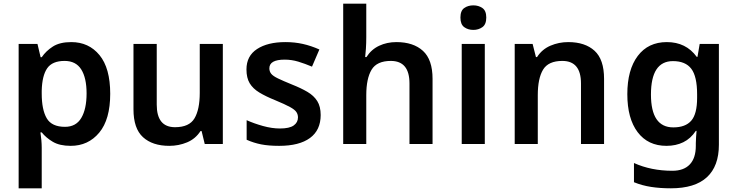

<svg xmlns="http://www.w3.org/2000/svg" viewBox="-20 -780 3995 1040"><path d="M366 -552Q461 -552 519 -481.5Q577 -411 577 -272Q577 -133 517.5 -61.5Q458 10 363 10Q303 10 266 -12Q229 -34 206 -63H199Q202 -44 204 -21.5Q206 1 206 20V240H81V-542H183L200 -470H206Q229 -504 266.5 -528Q304 -552 366 -552ZM330 -450Q263 -450 235.5 -410Q208 -370 206 -289V-273Q206 -186 233 -139.5Q260 -93 332 -93Q392 -93 420.5 -141.5Q449 -190 449 -274Q449 -358 420 -404Q391 -450 330 -450Z M1187 -542V0H1089L1072 -70H1066Q1039 -28 993.5 -9Q948 10 897 10Q806 10 754.5 -37Q703 -84 703 -188V-542H829V-213Q829 -91 928 -91Q1005 -91 1033.5 -139Q1062 -187 1062 -277V-542Z M1717 -157Q1717 -75 1659 -32.5Q1601 10 1492 10Q1435 10 1394.5 2Q1354 -6 1316 -23V-129Q1356 -111 1404.5 -97.5Q1453 -84 1496 -84Q1548 -84 1571 -100.5Q1594 -117 1594 -144Q1594 -160 1585.5 -173Q1577 -186 1550.5 -200.5Q1524 -215 1471 -237Q1419 -258 1384.5 -279Q1350 -300 1332.5 -329Q1315 -358 1315 -404Q1315 -477 1372.5 -514.5Q1430 -552 1526 -552Q1576 -552 1620.5 -542Q1665 -532 1710 -512L1670 -419Q1632 -435 1596 -446Q1560 -457 1522 -457Q1439 -457 1439 -410Q1439 -393 1449 -380.5Q1459 -368 1486 -355Q1513 -342 1562 -322Q1610 -303 1645 -282.5Q1680 -262 1698.5 -232.5Q1717 -203 1717 -157Z M1964 -579Q1964 -546 1962 -516Q1960 -486 1958 -471H1965Q1991 -512 2033.5 -532Q2076 -552 2127 -552Q2219 -552 2271 -504.5Q2323 -457 2323 -353V0H2198V-328Q2198 -450 2097 -450Q2021 -450 1992.5 -402Q1964 -354 1964 -265V0H1839V-760H1964Z M2544 -751Q2572 -751 2593 -736.5Q2614 -722 2614 -685Q2614 -648 2593 -633Q2572 -618 2544 -618Q2515 -618 2494.5 -633Q2474 -648 2474 -685Q2474 -722 2494.5 -736.5Q2515 -751 2544 -751ZM2606 -542V0H2481V-542Z M3058 -552Q3149 -552 3200.5 -505Q3252 -458 3252 -353V0H3127V-328Q3127 -450 3026 -450Q2950 -450 2921.5 -402.5Q2893 -355 2893 -265V0H2768V-542H2865L2883 -471H2889Q2916 -513 2961.5 -532.5Q3007 -552 3058 -552Z M3592 -552Q3696 -552 3754 -472H3758L3770 -542H3874V4Q3874 120 3809 180Q3744 240 3614 240Q3556 240 3507 232.5Q3458 225 3414 207V103Q3507 145 3622 145Q3684 145 3716.5 110.5Q3749 76 3749 10V-4Q3749 -19 3750.5 -39Q3752 -59 3753 -71H3749Q3721 -29 3681 -9.5Q3641 10 3590 10Q3490 10 3434 -64Q3378 -138 3378 -270Q3378 -402 3434.5 -477Q3491 -552 3592 -552ZM3625 -449Q3506 -449 3506 -268Q3506 -90 3627 -90Q3693 -90 3724.5 -126.5Q3756 -163 3756 -250V-269Q3756 -366 3724.5 -407.5Q3693 -449 3625 -449Z"/></svg>

Font: Noto Sans Medefaidrin SemiBold
Style: Regular
Weight: 600
Designer: Dalton Maag Ltd
Foundry: Dalton Maag Ltd
Version: Version 1.002; ttfautohint (v1.8.4.7-5d5b)